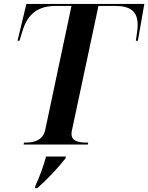

<svg xmlns="http://www.w3.org/2000/svg" viewBox="-20 -734 753 975"><path d="M100 0H426L428 -10H417C370 -10 343 -22 343 -54C343 -60 344 -67 347 -80L480 -704H562C642 -704 679 -677 679 -608C679 -590 675 -557 670 -527H680L713 -714H114L69 -527H79L93 -573C120 -666 175 -704 265 -704H343L210 -76C200 -28 163 -10 112 -10H102ZM159 211 158 221H170C216 181 281 112 312 71L315 61H214C200 112 181 164 159 211Z"/></svg>

Font: Noto Serif Display SemiBold
Style: Italic
Weight: 600
Italic angle: -12°
Designer: Monotype Design Team
Foundry: Monotype Imaging Inc.
Version: Version 2.009